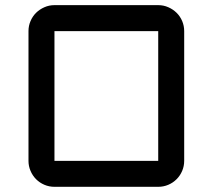

<svg xmlns="http://www.w3.org/2000/svg" viewBox="-20 -720 820 740"><path d="M689.9 -100.1Q689.9 -79.6 682.1 -61.3Q674.3 -43 660.6 -29.3Q647 -15.6 628.7 -7.8Q610.4 0 589.8 0H189.9Q169.4 0 151.1 -7.8Q132.8 -15.6 119.1 -29.3Q105.5 -43 97.7 -61.3Q89.8 -79.6 89.8 -100.1V-600.1Q89.8 -620.6 97.7 -638.9Q105.5 -657.2 119.1 -670.7Q132.8 -684.1 151.1 -692.1Q169.4 -700.2 189.9 -700.2H589.8Q610.4 -700.2 628.7 -692.1Q647 -684.1 660.6 -670.7Q674.3 -657.2 682.1 -638.9Q689.9 -620.6 689.9 -600.1ZM189.9 -600.1V-100.1H589.8V-600.1Z"/></svg>

Font: Aldrich
Style: Regular
Weight: 400
Designer: Matthew Desmond
Foundry: Matthew Desmond
Version: Version 1.002 2011